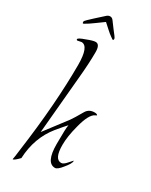

<svg xmlns="http://www.w3.org/2000/svg" viewBox="-230 -774 695 882"><g transform="rotate(30 118.0 -332.5)"><path d="M13 64Q12 63 12 62Q13 57 15 45Q17 33 19 14Q38 -124 47 -243Q56 -362 56 -462Q56 -561 17 -561Q14 -561 7 -559Q0 -557 -3 -557Q-8 -557 -8 -562Q-8 -569 27 -581Q60 -594 73 -594Q96 -594 96 -553Q96 -523 94 -487Q92 -451 88 -410L61 -109L150 -226Q161 -241 188 -288Q202 -311 231 -311Q244 -311 247 -305Q246 -304 244.5 -303Q243 -302 240 -301Q212 -289 193 -213Q177 -153 177 -108Q177 -33 213 -33Q225 -33 241 -52L258 -71Q259 -70 259 -69Q259 -56 235 -27Q213 1 200 1Q152 1 152 -98Q152 -185 156 -200Q149 -193 138.5 -180.5Q128 -168 112 -149Q49 -71 44 39Q22 62 13 64ZM-20 -638Q-23 -638 -23 -646Q-23 -650 -12.5 -660Q-2 -670 12 -683L53 -720Q62 -729 72 -729Q82 -729 89 -720L115 -685Q125 -672 132.5 -662.5Q140 -653 140 -648Q140 -640 134 -642Q133 -643 122 -650.5Q111 -658 98 -670L68 -697Q60 -691 51.5 -685Q43 -679 28 -668Q19 -661 4.5 -651.5Q-10 -642 -16 -639Q-18 -638 -20 -638Z"/></g></svg>

Font: Shalimar
Style: Regular
Weight: 400
Designer: Robert E. Leuschke
Foundry: Robert E. Leuschke
Version: Version 1.010; ttfautohint (v1.8.3)